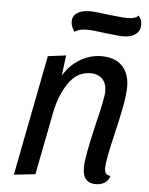

<svg xmlns="http://www.w3.org/2000/svg" viewBox="-53 -762 642 825"><g transform="rotate(5 268.0 -349.0)"><path d="M368 -530Q427 -530 458 -497.5Q489 -465 489 -409Q489 -374 479 -321.5Q469 -269 451 -194Q425 -83 425 -54Q425 -39 430 -30.5Q435 -22 451 -21Q446 -1 429.5 9.5Q413 20 390 20Q363 20 348.5 4Q334 -12 334 -48Q334 -91 369 -239Q397 -351 397 -380Q397 -416 378 -434.5Q359 -453 328 -453Q270 -453 233.5 -400Q197 -347 182 -272L129 0L37 10L138 -510L216 -520L205 -432Q232 -478 276 -504Q320 -530 368 -530ZM526 -680Q526 -653 506.5 -638Q487 -623 454 -623Q440 -623 414 -626Q388 -629 377 -630Q319 -638 297 -638Q261 -638 243 -624Q227 -647 227 -667Q227 -691 246.5 -704.5Q266 -718 302 -718Q325 -718 383 -710Q395 -709 421.5 -706Q448 -703 463 -703Q501 -703 511 -718Q526 -702 526 -680Z"/></g></svg>

Font: Sansita Light Italic
Style: Regular
Weight: 300
Italic angle: -11°
Designer: Pablo Cosgaya
Foundry: Omnibus-Type
Version: Version 1.006